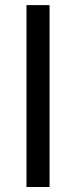

<svg xmlns="http://www.w3.org/2000/svg" viewBox="-20 -748 305 768"><path d="M178.2 -727.5V0H85.9V-727.5Z"/></svg>

Font: Inter 16pt
Style: Regular
Weight: 400
Version: Version 4.001;git-66647c0bb